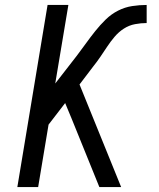

<svg xmlns="http://www.w3.org/2000/svg" viewBox="-20 -755 640 775"><path d="M50 0 172 -735H256L203 -418L290 -530Q309 -555 327 -580Q345 -605 364.5 -629.5Q384 -654 406.5 -676Q429 -698 456.5 -712Q484 -726 513.5 -730.5Q543 -735 572 -735V-662Q549 -662 525 -657.5Q501 -653 480 -639.5Q459 -626 442.5 -606.5Q426 -587 412.5 -566.5Q399 -546 385 -525.5Q371 -505 355 -485L301 -414L469 0H381L270 -274L243 -339L176 -252L134 0Z"/></svg>

Font: Iosevka SS04 Extended Oblique
Style: Regular
Weight: 400
Width: 7
Italic angle: -9°
Monospace: yes
Designer: Belleve Invis
Foundry: Belleve Invis
Version: Version 19.0.0; ttfautohint (v1.8.4)